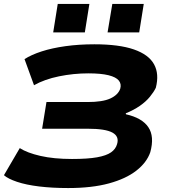

<svg xmlns="http://www.w3.org/2000/svg" viewBox="-20 -940 869 971"><path d="M325 11Q244 11 178 3Q112 -5 66 -20.5Q20 -36 0 -54L80 -191Q117 -167 184.5 -151.5Q252 -136 344 -136Q424 -136 471 -144.5Q518 -153 541.5 -169.5Q565 -186 572 -211Q584 -250 548.5 -269.5Q513 -289 424 -289H193L215 -424H423Q499 -424 538 -442Q577 -460 588 -491Q595 -515 581 -532.5Q567 -550 529 -559.5Q491 -569 427 -569Q352 -569 278.5 -554Q205 -539 152 -509L104 -641Q138 -663 190.5 -680Q243 -697 311 -706.5Q379 -716 457 -716Q582 -716 657 -690Q732 -664 759 -615Q786 -566 768 -496Q758 -475 738 -450.5Q718 -426 687 -404.5Q656 -383 616 -367L617 -362Q698 -344 730 -297Q762 -250 740 -170Q722 -118 669.5 -77Q617 -36 531 -12.5Q445 11 325 11ZM524 -776 548 -920H707L684 -776ZM249 -776 272 -920H432L409 -776Z"/></svg>

Font: Nunito Sans 7pt Expanded ExtraBold
Style: Italic
Weight: 800
Width: 7
Italic angle: -9°
Designer: Vernon Adams
Foundry: Vernon Adams
Version: Version 3.101;gftools[0.9.27]